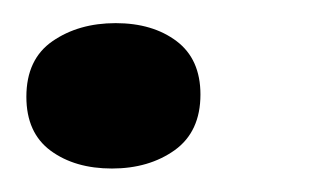

<svg xmlns="http://www.w3.org/2000/svg" viewBox="-20 -124 270 166"><path d="M76.8 21.7Q44.8 21.7 23.8 6.3Q2.8 -9.2 2.8 -40.3Q2.8 -72.8 25.4 -88.4Q48 -104 80 -104Q112 -104 132.7 -88.4Q153.3 -72.8 153.3 -42.3Q153.3 -10.2 131.1 5.8Q108.8 21.7 76.8 21.7Z"/></svg>

Font: Sansita Swashed Light
Style: Regular
Weight: 300
Designer: Pablo Cosgaya
Foundry: Omnibus-Type
Version: Version 1.003